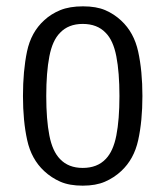

<svg xmlns="http://www.w3.org/2000/svg" viewBox="-20 -574 522 606"><path d="M52.5 -271Q52.5 -350 65.2 -411.2Q78 -472.5 119.5 -510Q141 -530 170.2 -542Q199.5 -554 242 -554Q284 -554 312 -542Q340 -530 362.5 -509Q403 -471.5 416.2 -410.8Q429.5 -350 429.5 -271Q429.5 -192 416.2 -131.8Q403 -71.5 362.5 -34Q340 -13 311.2 -0.5Q282.5 12 241 12Q199 12 170.5 -0.5Q142 -13 119.5 -34Q79 -71.5 65.8 -131.8Q52.5 -192 52.5 -271ZM126 -271Q126 -196.5 135.8 -146.5Q145.5 -96.5 169.5 -72Q196 -44 241 -44Q287 -44 313.5 -72Q337.5 -96.5 347.2 -146.5Q357 -196.5 357 -271Q357 -345.5 347.2 -396Q337.5 -446.5 313.5 -470.5Q287 -498.5 241 -498.5Q196 -498.5 169.5 -470.5Q145.5 -446.5 135.8 -396Q126 -345.5 126 -271Z"/></svg>

Font: Signika Negative SC Light
Style: Regular
Weight: 300
Designer: Anna Giedryś
Foundry: Anna Giedryś
Version: Version 2.000; ttfautohint (v1.8.3) -l 8 -r 50 -G 200 -x 9 -